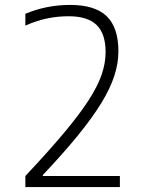

<svg xmlns="http://www.w3.org/2000/svg" viewBox="-20 -760 590 780"><path d="M83 -45Q176 -144 239 -219Q302 -294 339.5 -352Q377 -410 393 -457Q409 -504 409 -548Q409 -623 372.5 -658.5Q336 -694 259 -694Q214 -694 171 -685Q128 -676 83 -656V-704Q169 -740 265 -740Q366 -740 413.5 -694Q461 -648 461 -552Q461 -503 444.5 -452Q428 -401 392 -342Q356 -283 297.5 -211Q239 -139 154 -49V-45H467V0H83Z"/></svg>

Font: M PLUS Code Latin SemiExpanded Light
Style: Regular
Weight: 300
Width: 6
Designer: Coji Morishita
Foundry: UNDERFOREST DESIGN
Version: Version 1.002; ttfautohint (v1.8.3)